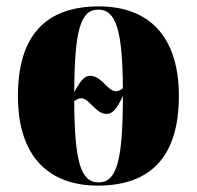

<svg xmlns="http://www.w3.org/2000/svg" viewBox="-20 -570 616 600"><path d="M286 10C452 10 539 -82 539 -270C539 -458 444 -550 289 -550C122 -550 36 -458 36 -270C36 -82 131 10 286 10ZM212 -282C213 -474 231 -540 287 -540C342 -540 363 -477 364 -294C357 -288 349 -285 342 -285C316 -285 298 -333 262 -333C245 -333 234 -322 212 -282ZM288 0C232 0 213 -65 212 -254C219 -259 226 -263 234 -263C259 -263 279 -214 313 -214C331 -214 344 -227 364 -270C364 -68 345 0 288 0Z"/></svg>

Font: Noto Serif Display Condensed Black
Style: Regular
Weight: 900
Width: 3
Designer: Monotype Design Team
Foundry: Monotype Imaging Inc.
Version: Version 2.009